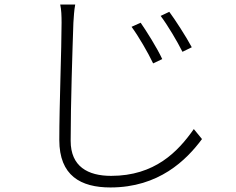

<svg xmlns="http://www.w3.org/2000/svg" viewBox="-20 -781 1040 845"><path d="M599 -681 559 -663C590 -621 631 -550 654 -502L694 -521C671 -571 622 -648 599 -681ZM725 -729 687 -711C718 -670 760 -599 783 -553L824 -573C799 -620 749 -697 725 -729ZM245 -761C250 -739 251 -711 251 -681C251 -566 241 -321 241 -165C241 -8 335 44 466 44C679 44 800 -76 869 -169L833 -213C763 -113 661 -7 469 -7C367 -7 291 -48 291 -161C291 -324 299 -566 303 -681C305 -710 306 -734 311 -761Z"/></svg>

Font: Source Han Sans SC Light
Style: Regular
Weight: 300
Designer: Ryoko NISHIZUKA (kana & ideographs); Paul D. Hunt (Latin, Greek & Cyrillic); Wenlong ZHANG (bopomofo); Sandoll Communica
Foundry: Adobe Systems Incorporated
Version: Version 1.004;PS 1.004;hotconv 1.0.82;makeotf.lib2.5.63406